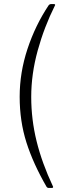

<svg xmlns="http://www.w3.org/2000/svg" viewBox="-20 -762 312 947"><path d="M251.5 -739.5C250.5 -741.2 248.7 -742 246 -742H233C227.7 -742 223.3 -740 220 -736C176 -670 141.2 -598.2 115.5 -520.5C89.8 -442.8 77 -364.3 77 -285C77 -204.3 88.2 -129 110.5 -59C132.8 11 166 84 210 160C212.7 163.3 215.7 165 219 165H236C238.7 165 240.5 164.2 241.5 162.5C242.5 160.8 242.3 159 241 157C205 80.3 178.2 6.2 160.5 -65.5C142.8 -137.2 134 -210 134 -284C134 -359.3 144.7 -435.7 166 -513C187.3 -590.3 215.7 -664.3 251 -735C252.3 -736.3 252.5 -737.8 251.5 -739.5Z"/></svg>

Font: Libre Franklin ExtraLight
Style: Regular
Weight: 275
Designer: Pablo Impallari, Rodrigo Fuenzalida
Foundry: Impallari Type
Version: Version 1.002; ttfautohint (v1.5)